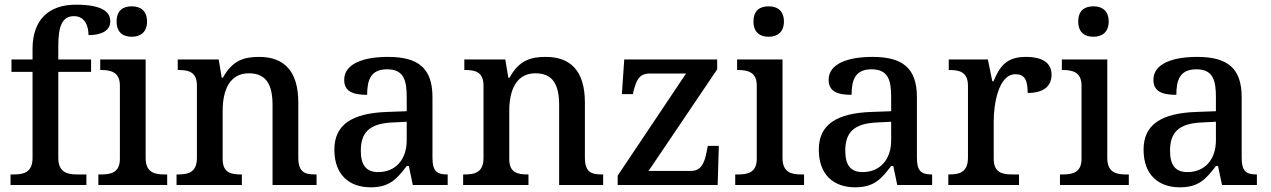

<svg xmlns="http://www.w3.org/2000/svg" viewBox="-20 -790 5428 820"><path d="M25 0H349V-45H308C268 -45 229 -54 229 -115V-483H369V-536H229V-594C229 -679 246 -721 296 -721C343 -721 358 -678 358 -640C415 -640 451 -660 451 -699C451 -740 415 -770 304 -770C186 -770 119 -703 119 -582V-536H29V-483H119V-115C119 -54 81 -45 40 -45H25Z M543 -633C578 -633 608 -651 608 -698C608 -746 578 -763 543 -763C506 -763 478 -746 478 -698C478 -651 506 -633 543 -633ZM400 0H694V-45H681C640 -45 602 -54 602 -115V-536H408V-491H413C453 -491 492 -482 492 -425V-111C492 -53 453 -45 413 -45H400Z M734 0H1013V-45H1009C965 -45 931 -53 931 -111V-317C931 -402 959 -477 1043 -477C1118 -477 1144 -427 1144 -341V0H1332V-45H1327C1282 -45 1254 -54 1254 -117V-352C1254 -488 1192 -547 1087 -547C1023 -547 973 -533 932 -458H927L914 -536H739V-491H743C787 -491 821 -482 821 -424V-116C821 -54 785 -45 740 -45H734Z M1563 10C1644 10 1675 -26 1717 -81H1726L1743 0H1892V-45H1889C1844 -45 1827 -61 1827 -117V-375C1827 -501 1764 -547 1637 -547C1534 -547 1450 -519 1450 -449C1450 -402 1483 -385 1548 -385C1548 -448 1563 -494 1633 -494C1707 -494 1717 -444 1717 -373V-315L1635 -312C1482 -307 1408 -257 1408 -151C1408 -41 1474 10 1563 10ZM1595 -55C1544 -55 1521 -85 1521 -146C1521 -222 1555 -263 1658 -267L1717 -270V-191C1717 -108 1669 -55 1595 -55Z M1958 0H2237V-45H2233C2189 -45 2155 -53 2155 -111V-317C2155 -402 2183 -477 2267 -477C2342 -477 2368 -427 2368 -341V0H2556V-45H2551C2506 -45 2478 -54 2478 -117V-352C2478 -488 2416 -547 2311 -547C2247 -547 2197 -533 2156 -458H2151L2138 -536H1963V-491H1967C2011 -491 2045 -482 2045 -424V-116C2045 -54 2009 -45 1964 -45H1958Z M2618 0H3045L3050 -167H3003L2998 -142C2989 -95 2975 -60 2931 -60H2750L3043 -494V-536H2646L2636 -388H2683L2685 -398C2699 -451 2710 -476 2757 -476H2910L2618 -40Z M3263 -633C3298 -633 3328 -651 3328 -698C3328 -746 3298 -763 3263 -763C3226 -763 3198 -746 3198 -698C3198 -651 3226 -633 3263 -633ZM3120 0H3414V-45H3401C3360 -45 3322 -54 3322 -115V-536H3128V-491H3133C3173 -491 3212 -482 3212 -425V-111C3212 -53 3173 -45 3133 -45H3120Z M3632 10C3713 10 3744 -26 3786 -81H3795L3812 0H3961V-45H3958C3913 -45 3896 -61 3896 -117V-375C3896 -501 3833 -547 3706 -547C3603 -547 3519 -519 3519 -449C3519 -402 3552 -385 3617 -385C3617 -448 3632 -494 3702 -494C3776 -494 3786 -444 3786 -373V-315L3704 -312C3551 -307 3477 -257 3477 -151C3477 -41 3543 10 3632 10ZM3664 -55C3613 -55 3590 -85 3590 -146C3590 -222 3624 -263 3727 -267L3786 -270V-191C3786 -108 3738 -55 3664 -55Z M4030 0H4332V-45H4303C4260 -45 4224 -53 4224 -112V-273C4224 -342 4243 -473 4317 -473C4356 -473 4369 -448 4369 -393C4440 -393 4471 -424 4471 -471C4471 -519 4436 -547 4361 -547C4275 -547 4249 -503 4223 -443H4218L4199 -536H4032V-491H4035C4079 -491 4114 -482 4114 -423V-117C4114 -54 4078 -45 4033 -45H4030Z M4650 -633C4685 -633 4715 -651 4715 -698C4715 -746 4685 -763 4650 -763C4613 -763 4585 -746 4585 -698C4585 -651 4613 -633 4650 -633ZM4507 0H4801V-45H4788C4747 -45 4709 -54 4709 -115V-536H4515V-491H4520C4560 -491 4599 -482 4599 -425V-111C4599 -53 4560 -45 4520 -45H4507Z M5019 10C5100 10 5131 -26 5173 -81H5182L5199 0H5348V-45H5345C5300 -45 5283 -61 5283 -117V-375C5283 -501 5220 -547 5093 -547C4990 -547 4906 -519 4906 -449C4906 -402 4939 -385 5004 -385C5004 -448 5019 -494 5089 -494C5163 -494 5173 -444 5173 -373V-315L5091 -312C4938 -307 4864 -257 4864 -151C4864 -41 4930 10 5019 10ZM5051 -55C5000 -55 4977 -85 4977 -146C4977 -222 5011 -263 5114 -267L5173 -270V-191C5173 -108 5125 -55 5051 -55Z"/></svg>

Font: Noto Serif Thai Medium
Style: Regular
Weight: 500
Designer: Monotype Design Team
Foundry: Monotype Imaging Inc.
Version: Version 1.901;PS 001.901;hotconv 1.0.88;makeotf.lib2.5.64775